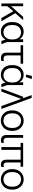

<svg xmlns="http://www.w3.org/2000/svg" viewBox="1835 -2585 762 4472"><g transform="rotate(90 2216.0 -349.0)"><path d="M90 -96V-226H125L372 -507H449L271 -307L255 -294ZM60 0V-507H125V0ZM401 0 226 -304 274 -348 475 0Z M720 12Q657 12 605.5 -18.5Q554 -49 524 -108.5Q494 -168 494 -254Q494 -340 524 -399Q554 -458 605.5 -488.5Q657 -519 720 -519Q750 -519 782.5 -510Q815 -501 845 -479Q875 -457 895 -417V-507H960V-132L1008 0H934L900 -95Q877 -53 846.5 -29.5Q816 -6 783 3Q750 12 720 12ZM731 -48Q777 -48 815 -70Q853 -92 876.5 -137.5Q900 -183 900 -254Q900 -325 876.5 -370.5Q853 -416 815 -437.5Q777 -459 731 -459Q686 -459 647.5 -437.5Q609 -416 585.5 -370.5Q562 -325 562 -254Q562 -183 585.5 -137.5Q609 -92 647.5 -70Q686 -48 731 -48Z M1334 10Q1271 10 1238.5 -23Q1206 -56 1206 -126V-475H1271V-134Q1271 -93 1290.5 -72Q1310 -51 1346 -51Q1357 -51 1370 -53Q1383 -55 1399 -61V0Q1383 5 1367.5 7.5Q1352 10 1334 10ZM1033 -448V-507H1464V-448Z M1722 12Q1659 12 1607.5 -18.5Q1556 -49 1526 -108.5Q1496 -168 1496 -254Q1496 -340 1526 -399Q1556 -458 1607.5 -488.5Q1659 -519 1722 -519Q1752 -519 1784.5 -510Q1817 -501 1847 -479Q1877 -457 1897 -417V-507H1962V-132L2010 0H1936L1902 -95Q1879 -53 1848.5 -29.5Q1818 -6 1785 3Q1752 12 1722 12ZM1733 -48Q1779 -48 1817 -70Q1855 -92 1878.5 -137.5Q1902 -183 1902 -254Q1902 -325 1878.5 -370.5Q1855 -416 1817 -437.5Q1779 -459 1733 -459Q1688 -459 1649.5 -437.5Q1611 -416 1587.5 -370.5Q1564 -325 1564 -254Q1564 -183 1587.5 -137.5Q1611 -92 1649.5 -70Q1688 -48 1733 -48ZM1716 -574 1748 -710H1821L1777 -574Z M2450 0 2276 -481 2271 -495 2195 -705H2261L2518 0ZM2045 0 2233 -507H2307L2305 -476H2288L2113 0Z M2790 12Q2724 12 2669.5 -19.5Q2615 -51 2583 -110.5Q2551 -170 2551 -253Q2551 -336 2583 -395.5Q2615 -455 2669.5 -487Q2724 -519 2790 -519Q2857 -519 2911 -487Q2965 -455 2997 -395.5Q3029 -336 3029 -253Q3029 -170 2997 -110.5Q2965 -51 2911 -19.5Q2857 12 2790 12ZM2790 -48Q2836 -48 2875 -70Q2914 -92 2937.5 -137.5Q2961 -183 2961 -253Q2961 -324 2937.5 -369.5Q2914 -415 2875 -437Q2836 -459 2790 -459Q2744 -459 2705 -437Q2666 -415 2642.5 -369.5Q2619 -324 2619 -253Q2619 -183 2642.5 -137.5Q2666 -92 2705 -70Q2744 -48 2790 -48Z M3248 10Q3188 10 3156 -23Q3124 -56 3124 -126V-507H3189V-134Q3189 -93 3207.5 -72Q3226 -51 3261 -51Q3270 -51 3281.5 -53Q3293 -55 3307 -61V0Q3293 5 3278.5 7.5Q3264 10 3248 10Z M3813 10Q3757 10 3728 -23Q3699 -56 3699 -126V-475H3764V-134Q3764 -93 3780 -72Q3796 -51 3825 -51Q3835 -51 3845 -53Q3855 -55 3868 -61V0Q3855 5 3841.5 7.5Q3828 10 3813 10ZM3406 0V-475H3471V0ZM3307 -448V-507H3863V-448Z M4158 12Q4092 12 4037.5 -19.5Q3983 -51 3951 -110.5Q3919 -170 3919 -253Q3919 -336 3951 -395.5Q3983 -455 4037.5 -487Q4092 -519 4158 -519Q4225 -519 4279 -487Q4333 -455 4365 -395.5Q4397 -336 4397 -253Q4397 -170 4365 -110.5Q4333 -51 4279 -19.5Q4225 12 4158 12ZM4158 -48Q4204 -48 4243 -70Q4282 -92 4305.5 -137.5Q4329 -183 4329 -253Q4329 -324 4305.5 -369.5Q4282 -415 4243 -437Q4204 -459 4158 -459Q4112 -459 4073 -437Q4034 -415 4010.5 -369.5Q3987 -324 3987 -253Q3987 -183 4010.5 -137.5Q4034 -92 4073 -70Q4112 -48 4158 -48Z"/></g></svg>

Font: TikTok Sans Light
Style: Regular
Weight: 300
Version: Version 4.000